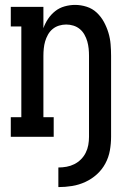

<svg xmlns="http://www.w3.org/2000/svg" viewBox="-20 -558 540 783"><path d="M218 205V125Q235 125 251.5 122Q268 119 283 111.5Q298 104 310 92Q322 80 329.5 65Q337 50 340 33.5Q343 17 343 0V-330Q343 -345 341.5 -360Q340 -375 336 -389Q332 -403 324.5 -416.5Q317 -430 305.5 -439.5Q294 -449 279.5 -453.5Q265 -458 250 -458Q235 -458 220.5 -453.5Q206 -449 194.5 -439.5Q183 -430 175.5 -416.5Q168 -403 164 -389Q160 -375 158.5 -360Q157 -345 157 -330V-80H199V0H24V-80H67V-450H24V-530H157V-443Q164 -463 176 -481Q188 -499 205 -512.5Q222 -526 243.5 -532Q265 -538 286 -538Q310 -538 333.5 -530.5Q357 -523 374.5 -506.5Q392 -490 403.5 -469Q415 -448 422 -425Q429 -402 431 -378Q433 -354 433 -330V0Q433 28 428 56Q423 84 409.5 109Q396 134 375 153Q354 172 328 184Q302 196 274 200.5Q246 205 218 205Z"/></svg>

Font: Iosevka Slab Medium
Style: Regular
Weight: 500
Monospace: yes
Designer: Belleve Invis
Foundry: Belleve Invis
Version: Version 11.1.1; ttfautohint (v1.8.3)